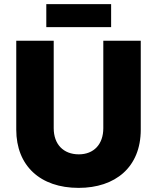

<svg xmlns="http://www.w3.org/2000/svg" viewBox="-20 -898 763 933"><path d="M205 -766H520V-878H205ZM362 15C540 15 664 -85 664 -268V-700H482V-275C482 -197 436 -148 363 -148C288 -148 241 -197 241 -275V-700H59V-268C59 -93 175 15 362 15Z"/></svg>

Font: Fixel Display ExtraBold
Style: Regular
Weight: 800
Designer: AlfaBravo + MacPaw
Foundry: Kyrylo Tkachov, Marchela Mozhyna, Serhii Makarenko, Maria Weinstein, Zakhar Kryvoshyya
Version: Version 1.211